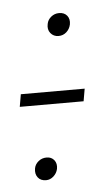

<svg xmlns="http://www.w3.org/2000/svg" viewBox="-36 -442 233 400"><g transform="rotate(-5 80.0 -242.0)"><path d="M3.5 -226H137L141.5 -252H8ZM45 -69Q53.5 -69 60.5 -75.2Q67.5 -81.5 69.5 -90.5Q71.5 -101.5 65.8 -108.8Q60 -116 50 -116Q40 -116 32.8 -110Q25.5 -104 24 -95.5Q22 -84 27.8 -76.5Q33.5 -69 45 -69ZM97 -366Q106.5 -366 113.5 -372.2Q120.5 -378.5 122.5 -388Q124.5 -399 118.8 -406.2Q113 -413.5 102 -413.5Q92.5 -413.5 85.2 -407.5Q78 -401.5 76.5 -393Q74 -381.5 80.2 -373.8Q86.5 -366 97 -366Z"/></g></svg>

Font: Anybody UltraCondensed ExtraLight
Style: Italic
Weight: 250
Width: 1
Italic angle: -10°
Version: Version 1.113;gftools[0.9.25]